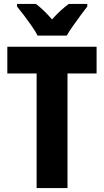

<svg xmlns="http://www.w3.org/2000/svg" viewBox="-20 -950 526 970"><path d="M321 0H165V-579H17V-714H468V-579H321ZM170 -770Q160 -790 141 -817.5Q122 -845 101.5 -872Q81 -899 66 -917V-930H162Q201 -900 243 -852Q266 -878 286.5 -896.5Q307 -915 327 -930H421V-917Q406 -898 386.5 -871.5Q367 -845 348 -818Q329 -791 317 -770Z"/></svg>

Font: Noto Sans Arabic Cond ExtBd
Style: Regular
Weight: 800
Width: 3
Designer: Monotype Design Team, Nadine Chahine, Nizar Qandah and Khaled Hosny
Foundry: Monotype Imaging Inc.
Version: Version 2.012; ttfautohint (v1.8.4.7-5d5b)